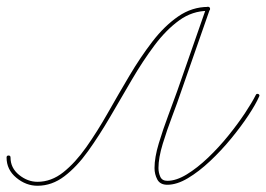

<svg xmlns="http://www.w3.org/2000/svg" viewBox="-26 -556 809 584"><path d="M0 -83Q6 -83 6 -77Q6 -45 32 -24Q58 -3 88 -3Q130 -3 166.5 -32Q203 -61 236.5 -108.5Q270 -156 302 -212.5Q334 -269 367.5 -325.5Q401 -382 437.5 -429.5Q474 -477 516 -506Q558 -535 607 -535Q607 -535 607 -535Q607 -535 607 -535Q613 -535 613 -529Q613 -523 607 -523Q559 -523 519 -494Q479 -465 443.5 -417.5Q408 -370 375 -313.5Q342 -257 309 -200.5Q276 -144 242 -96.5Q208 -49 170 -20Q132 9 88 9Q53 9 23.5 -15.5Q-6 -40 -6 -77Q-6 -83 0 -83ZM601 -531Q603 -537 609 -535Q614 -533 612 -527Q590 -464 568 -401Q546 -338 524 -275Q514 -245 498 -203Q482 -161 469 -118.5Q456 -76 456 -45Q456 -31 461.5 -18.5Q467 -6 483 -6Q510 -6 542 -25.5Q574 -45 607 -76.5Q640 -108 669 -144Q698 -180 719.5 -212.5Q741 -245 752 -267Q752 -267 752 -267Q752 -267 752 -267Q754 -272 760 -270Q765 -267 762 -262Q752 -239 729.5 -205Q707 -171 677 -134.5Q647 -98 613 -66Q579 -34 545.5 -14Q512 6 483 6Q461 6 452.5 -10Q444 -26 444 -45Q444 -77 457 -120Q470 -163 486 -205.5Q502 -248 513 -279Q557 -405 601 -531Q601 -531 601 -531Q601 -531 601 -531Z"/></svg>

Font: FRB American Cursive Guidelines Arrows Thin
Style: Italic
Weight: 100
Italic angle: -25°
Version: Version 2.0;Modular Font Editor K font №1